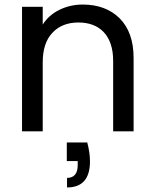

<svg xmlns="http://www.w3.org/2000/svg" viewBox="-20 -578 680 845"><path d="M344 -558C344 -558 344 -558 344 -558C307 -558 273 -550 242 -535C211 -520 186 -498 168 -470C168 -470 168 -548 168 -548C168 -548 77 -548 77 -548C77 -548 77 0 77 0C77 0 168 0 168 0C168 0 168 -303 168 -303C168 -303 168 -303 168 -303C168 -360 182 -404 211 -434C239 -464 277 -479 325 -479C325 -479 325 -479 325 -479C372 -479 410 -465 437 -436C464 -407 478 -365 478 -310C478 -310 478 0 478 0C478 0 568 0 568 0C568 0 568 -323 568 -323C568 -323 568 -323 568 -323C568 -399 547 -457 506 -498C465 -538 411 -558 344 -558ZM274 49C274 49 274 131 274 131C274 131 322 131 322 131C322 131 322 149 322 149C322 149 322 149 322 149C322 186 306 205 275 205C275 205 275 247 275 247C275 247 275 247 275 247C342 247 376 209 376 132C376 132 376 132 376 132C376 107 372 79 364 49C364 49 274 49 274 49Z"/></svg>

Font: Girnar Poppins
Style: Regular
Weight: 500
Designer: Ninad Kale (Devanagari), Jonny Pinhorn (Latin)
Foundry: Indian Type Foundry
Version: ""